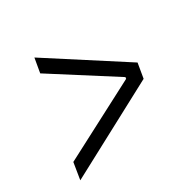

<svg xmlns="http://www.w3.org/2000/svg" viewBox="-130 -732 861 851"><g transform="rotate(-30 300.0 -306.5)"><path d="M49 -19.9 517 -269.2 529.8 -345.2 144.9 -593 132.1 -519.2 451 -316.1 449.9 -307.9 62.9 -105.8Z"/></g></svg>

Font: Margiela Mono Italic Italic
Style: Regular
Weight: 400
Designer: Mike Abbink, Paul van der Laan, Pieter van Rosmalen
Foundry: Bold Monday
Version: Version 2.003 2021